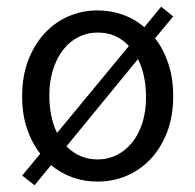

<svg xmlns="http://www.w3.org/2000/svg" viewBox="-20 -529 582 572"><path d="M271 12Q192 12 132 -37L83 23L46 -6L100 -71Q75 -103 60.5 -145.5Q46 -188 46 -242Q46 -303 64.5 -350.5Q83 -398 114 -431Q145 -464 185.5 -481Q226 -498 271 -498Q309 -498 345 -485.5Q381 -473 410 -448L460 -509L496 -480L442 -415Q467 -383 481.5 -339.5Q496 -296 496 -242Q496 -182 477.5 -134.5Q459 -87 428 -54.5Q397 -22 356.5 -5Q316 12 271 12ZM127 -246Q127 -179 150 -133L364 -392Q327 -432 271 -432Q240 -432 213.5 -418.5Q187 -405 168 -380.5Q149 -356 138 -321.5Q127 -287 127 -246ZM271 -54Q302 -54 328.5 -67.5Q355 -81 374.5 -105.5Q394 -130 404.5 -164Q415 -198 415 -239Q415 -306 391 -353L178 -93Q217 -54 271 -54Z"/></svg>

Font: SourceSansPro
Style: Book
Weight: 400
Designer: Paul D. Hunt
Foundry: Adobe Systems Incorporated
Version: Version 2.021;PS 2.000;hotconv 1.0.86;makeotf.lib2.5.63406